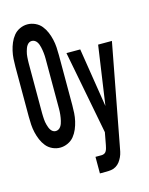

<svg xmlns="http://www.w3.org/2000/svg" viewBox="-138 -829 876 1130"><g transform="rotate(-15 300.0 -264.0)"><path d="M141 8Q117 8 94.5 -2.5Q72 -13 57 -31.5Q42 -50 32.5 -72.5Q23 -95 17.5 -119Q12 -143 10.5 -167Q9 -191 9 -215V-520Q9 -544 10.5 -568Q12 -592 17.5 -616Q23 -640 32.5 -662.5Q42 -685 57 -703.5Q72 -722 94.5 -732.5Q117 -743 141 -743Q165 -743 188 -732.5Q211 -722 226 -703.5Q241 -685 250.5 -662.5Q260 -640 265.5 -616Q271 -592 272.5 -568Q274 -544 274 -520V-215Q274 -191 272.5 -167Q271 -143 265.5 -119Q260 -95 250.5 -72.5Q241 -50 226 -31.5Q211 -13 188 -2.5Q165 8 141 8ZM141 -93Q150 -93 158 -97.5Q166 -102 171.5 -110Q177 -118 180 -126.5Q183 -135 185 -143.5Q187 -152 188.5 -161Q190 -170 191 -179Q192 -188 192.5 -197Q193 -206 193 -215V-520Q193 -529 192.5 -538Q192 -547 191 -556Q190 -565 188.5 -574Q187 -583 185 -591.5Q183 -600 180 -608.5Q177 -617 171.5 -625Q166 -633 158 -637.5Q150 -642 141 -642Q132 -642 124.5 -637.5Q117 -633 111.5 -625Q106 -617 103 -608.5Q100 -600 97.5 -591.5Q95 -583 93.5 -574Q92 -565 91.5 -556Q91 -547 90.5 -538Q90 -529 90 -520V-215Q90 -206 90.5 -197Q91 -188 91.5 -179Q92 -170 93.5 -161Q95 -152 97.5 -143.5Q100 -135 103 -126.5Q106 -118 111.5 -110Q117 -102 124.5 -97.5Q132 -93 141 -93ZM327 215V114H364Q373 114 381 110Q389 106 393.5 97.5Q398 89 400 80.5Q402 72 404 63L418 -12L320 -520H404L461 -160L513 -520H597L482 89Q479 106 475.5 122.5Q472 139 465 154Q458 169 448.5 181.5Q439 194 425 202.5Q411 211 395.5 213Q380 215 364 215Z"/></g></svg>

Font: Iosevka SS04 Extended
Style: Bold
Weight: 700
Width: 7
Monospace: yes
Designer: Belleve Invis
Foundry: Belleve Invis
Version: Version 19.0.0; ttfautohint (v1.8.4)